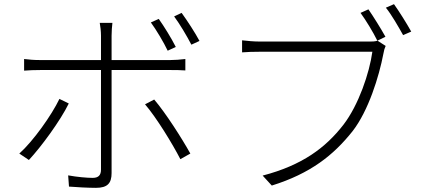

<svg xmlns="http://www.w3.org/2000/svg" viewBox="-20 -870 2040 924"><path d="M826 -644C805 -686 769 -744 744 -779L706 -762C733 -725 768 -666 787 -626ZM266 -394C228 -315 140 -191 73 -131L119 -100C177 -162 270 -288 311 -372ZM801 -533C823 -533 848 -533 872 -531V-586C848 -583 821 -581 800 -581H517V-698C517 -717 519 -746 521 -760H460C463 -746 466 -718 466 -698V-581H173C142 -581 122 -583 96 -586V-530C121 -532 143 -533 174 -533H466V-54C466 -27 454 -14 426 -14C399 -14 352 -18 308 -26L312 28C347 31 407 34 442 34C497 34 517 12 517 -37V-533ZM678 -368C733 -304 810 -178 848 -104L896 -131C856 -203 777 -327 722 -391ZM818 -791C846 -753 878 -699 901 -655L940 -673C920 -711 881 -771 854 -808Z M1797 -674C1783 -670 1771 -670 1758 -670H1234C1201 -670 1171 -673 1145 -676V-618C1171 -620 1197 -621 1233 -621H1772C1758 -519 1706 -365 1633 -270C1547 -159 1435 -75 1244 -25L1288 23C1474 -35 1585 -123 1677 -239C1753 -337 1804 -501 1825 -611C1828 -629 1831 -638 1836 -649ZM1837 -833C1864 -800 1897 -742 1920 -701L1959 -718C1937 -758 1899 -818 1876 -850ZM1715 -808C1740 -774 1776 -715 1796 -674L1835 -693C1814 -731 1776 -792 1753 -825Z"/></svg>

Font: Genne Gothic Light
Style: Regular
Weight: 300
Designer: Ryoko NISHIZUKA (kana & ideographs); Paul D. Hunt (Latin, Greek & Cyrillic); Wenlong ZHANG (bopomofo); Sandoll Communica
Foundry: Adobe Systems Incorporated
Version: Version 1.004;PS 1.004;hotconv 16.6.51;makeotf.lib2.5.65220